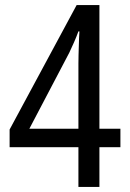

<svg xmlns="http://www.w3.org/2000/svg" viewBox="-20 -739 512 759"><path d="M456 -157H373V0H290V-157H18V-227L283 -719H373V-230H456ZM290 -488Q290 -505 290.5 -522Q291 -539 291.5 -555.5Q292 -572 292.5 -587.5Q293 -603 294 -615H290Q282 -593 272.5 -571.5Q263 -550 254 -531L96 -230H290Z"/></svg>

Font: Noto Sans Khmer Condensed
Style: Regular
Weight: 400
Width: 3
Designer: Danh Hong and the Monotype Design Team
Foundry: Monotype Imaging Inc.
Version: Version 2.004